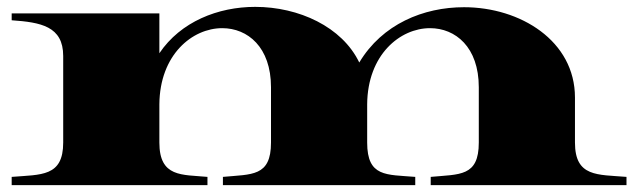

<svg xmlns="http://www.w3.org/2000/svg" viewBox="-20 -539 1848 559"><path d="M14 -24V0H584V-24C510 -31 444 -22 444 -124V-235C445 -380 540 -457 627 -457C701 -457 769 -402 769 -285V-124C769 -24 713 -32 629 -24V0H1189V-24C1105 -31 1049 -23 1049 -124V-235C1050 -380 1145 -457 1232 -457C1306 -457 1374 -402 1374 -285V-124C1374 -24 1318 -32 1234 -24V0H1804V-24C1720 -31 1654 -23 1654 -124V-255C1654 -420 1495 -518 1331 -518C1213 -518 1093 -469 1026 -357C976 -461 850 -519 723 -519C615 -519 506 -476 444 -384V-500H14V-480C98 -474 164 -463 164 -376V-124C164 -24 100 -31 14 -24Z"/></svg>

Font: Sprat Extended Black
Style: Regular
Weight: 900
Width: 9
Designer: Ethan Nakache
Foundry: Collletttivo
Version: Version 2.000;Glyphs 3.2 (3217)